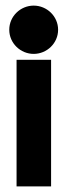

<svg xmlns="http://www.w3.org/2000/svg" viewBox="-20 -664 244 684"><path d="M13 -558C13 -510 53 -472 100 -472C147 -472 187 -510 187 -558C187 -606 147 -644 100 -644C53 -644 13 -606 13 -558ZM39 0H162V-451H39Z"/></svg>

Font: Charger Sport
Style: UltNrw
Weight: 1000
Designer: Jasper
Foundry: Cannot Into Space Fonts
Version: Version 1.1